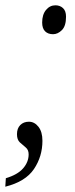

<svg xmlns="http://www.w3.org/2000/svg" viewBox="-47 -561 284 724"><path d="M153 -432Q134 -432 123 -443Q112 -454 112 -476Q112 -506 126.5 -523.5Q141 -541 162 -541Q179 -541 190.5 -530.5Q202 -520 202 -498Q202 -463 186.5 -447.5Q171 -432 153 -432ZM-25 111Q19 98 40 74Q61 50 61 21Q61 4 50 -5Q39 -14 28 -24Q17 -34 17 -55Q17 -77 29.5 -89.5Q42 -102 62 -102Q83 -102 98 -83Q113 -64 113 -30Q113 29 81 76.5Q49 124 -27 143Z"/></svg>

Font: Noto Serif Condensed Light
Style: Italic
Weight: 300
Width: 3
Italic angle: -12°
Designer: Monotype Design Team
Foundry: Monotype Imaging Inc.
Version: Version 2.014; ttfautohint (v1.8.4.7-5d5b)